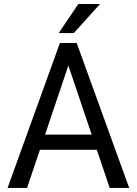

<svg xmlns="http://www.w3.org/2000/svg" viewBox="-20 -922 671 942"><path d="M470.7 -902.3 342.3 -759.8H268.1L364.3 -902.3ZM518.1 0 455.1 -187H175.8L112.8 0H17.1L273.9 -710.9H356.4L613.8 0ZM201.2 -261.7H429.7L315.4 -600.6Z"/></svg>

Font: Robert Sans Medium
Style: Regular
Weight: 500
Designer: Christian Robertson (extended by Adam Twardoch)
Foundry: Google
Version: Version 12.135;April 2, 2019;FontCreator 11.5.0.2425 64-bit;